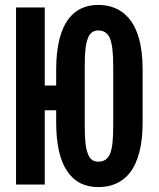

<svg xmlns="http://www.w3.org/2000/svg" viewBox="-20 -741 640 771"><path d="M552.7 -248.5V-462.4Q552.7 -536.6 537.1 -589.8Q521.5 -643.1 491.2 -674.3Q469.7 -697.3 440.4 -709.2Q411.1 -721.2 374 -721.2Q337.4 -721.2 308.3 -708Q279.3 -694.8 258.3 -668.9Q232.4 -636.7 219 -584.7Q205.6 -532.7 205.6 -462.4V-397.5H159.7V-710.9H44.4V0H159.7V-298.3H205.6V-248.5Q205.6 -185.1 216.3 -136.5Q227.1 -87.9 248.5 -55.7Q269.5 -22.9 301.3 -6.3Q333 10.3 374.5 10.3Q415 10.3 447.3 -4.4Q479.5 -19 502 -47.9Q526.9 -80.1 539.8 -130.6Q552.7 -181.2 552.7 -248.5ZM434.6 -475.6V-235.8Q434.6 -196.8 431.9 -169.4Q429.2 -142.1 422.4 -124.5Q415 -107.4 403.3 -99.6Q391.6 -91.8 374.5 -91.8Q359.4 -91.8 348.9 -99.6Q338.4 -107.4 332.5 -124.5Q325.7 -142.1 323 -169.4Q320.3 -196.8 320.3 -235.8V-475.6Q320.3 -514.2 323 -541.3Q325.7 -568.4 332.5 -585.9Q338.4 -603 348.9 -610.8Q359.4 -618.7 374 -618.7Q391.1 -618.7 402.3 -611.3Q413.6 -604 420.9 -588.4Q428.2 -571.3 431.4 -543.5Q434.6 -515.6 434.6 -475.6Z"/></svg>

Font: Roboto Mono SemiBold
Style: Regular
Weight: 600
Monospace: yes
Designer: Google
Version: Version 3.000